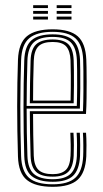

<svg xmlns="http://www.w3.org/2000/svg" viewBox="-20 -721 400 748"><path d="M185.5 6.8Q118.2 6.8 85.2 -19.5Q52.2 -45.8 50 -110.8Q46.8 -212.8 46.9 -307Q47 -401.2 50 -488.2Q52.5 -553.5 85.1 -580.1Q117.8 -606.8 185 -606.8Q252.2 -606.8 282.9 -579.6Q313.5 -552.5 316.2 -489Q316.8 -481.5 317.1 -458.4Q317.5 -435.2 317.6 -403.8Q317.8 -372.2 317.2 -338.9Q316.8 -305.5 315 -277.2H108.8Q108.8 -234.5 109.5 -195.8Q110.2 -157 111.5 -114.2Q112.8 -76 129.9 -59.2Q147 -42.5 185.5 -42.5Q219 -42.5 235.9 -58.4Q252.8 -74.2 254.8 -114.2Q255.8 -132.8 255.4 -158.9Q255 -185 254 -204H266.2Q267.8 -181.2 267.8 -155.1Q267.8 -129 267 -113.8Q264.8 -70.2 245.8 -51.5Q226.8 -32.8 185.5 -32.8Q140.2 -32.8 120.4 -51.8Q100.5 -70.8 99.2 -113.8Q97.8 -161 97 -204.5Q96.2 -248 96.2 -287.8H303.2Q304.8 -324 305 -366.8Q305.2 -409.5 304.9 -443.8Q304.5 -478 304 -488.5Q301.5 -546.8 273.8 -571.9Q246 -597 185 -597Q123.8 -597 94 -572.1Q64.2 -547.2 62.2 -486.2Q59.5 -407.5 59.2 -308.9Q59 -210.2 62.2 -113.2Q64 -54.8 92.4 -28.9Q120.8 -3 185.5 -3Q245.2 -3 273.1 -28.1Q301 -53.2 304 -112.5Q304.8 -127.5 304.6 -155.4Q304.5 -183.2 303 -204H315.2Q316.8 -183.2 316.9 -155.5Q317 -127.8 316.2 -111.8Q313 -48.2 282.6 -20.8Q252.2 6.8 185.5 6.8ZM185.5 -12.8Q131 -12.8 103.6 -34.9Q76.2 -57 74.5 -112.8Q71.8 -200.8 71.6 -299.4Q71.5 -398 74.5 -485.8Q76.5 -541.2 102.9 -564.2Q129.2 -587.2 185 -587.2Q239.8 -587.2 264.5 -564.2Q289.2 -541.2 291.8 -488.2Q292.2 -478.5 292.6 -447.9Q293 -417.2 292.8 -377Q292.5 -336.8 291.2 -298H83.8Q83.8 -253.5 84.5 -205.4Q85.2 -157.2 86.8 -113.5Q88.5 -63.8 112.1 -43.2Q135.8 -22.8 185.5 -22.8Q233 -22.8 255 -43.8Q277 -64.8 279.5 -113.5Q280.2 -128.5 280.1 -155.9Q280 -183.2 278.5 -204H291Q292.2 -182.5 292.4 -155.4Q292.5 -128.2 291.8 -113Q289 -59.2 264.4 -36Q239.8 -12.8 185.5 -12.8ZM83.8 -308.2H279.2Q280.5 -344.2 280.6 -381.4Q280.8 -418.5 280.4 -447.5Q280 -476.5 279.5 -487.5Q277.2 -535.2 255.5 -556.2Q233.8 -577.2 185 -577.2Q133.8 -577.2 111.1 -555.6Q88.5 -534 86.8 -485.2Q85.2 -442.2 84.6 -396.8Q84 -351.2 83.8 -308.2ZM96.2 -318.8Q96.2 -353 97 -396.8Q97.8 -440.5 99.2 -484.8Q100.5 -529 120.6 -548.1Q140.8 -567.2 185 -567.2Q227.5 -567.2 246.4 -548.5Q265.2 -529.8 267 -487Q267.5 -475.5 267.9 -448.5Q268.2 -421.5 268.1 -387Q268 -352.5 267 -318.8ZM108.8 -329H255Q256.2 -380.2 255.9 -426Q255.5 -471.8 254.8 -486.2Q253.2 -522.8 237.9 -540.1Q222.5 -557.5 185 -557.5Q146 -557.5 129.4 -540.1Q112.8 -522.8 111.5 -484.2Q110 -442.2 109.4 -404.6Q108.8 -367 108.8 -329ZM200.8 -689.5V-700.8H258.5V-689.5ZM109.2 -689.5V-700.8H166.8V-689.5ZM109.2 -667.2V-678.5H166.8V-667.2ZM200.8 -667.2V-678.5H258.5V-667.2ZM109.2 -645V-656.2H166.8V-645ZM200.8 -645V-656.2H258.5V-645Z"/></svg>

Font: Big Shoulders Inline Text Light
Style: Regular
Weight: 300
Designer: Patric King
Foundry: XO Type Co
Version: Version 1.000